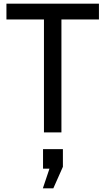

<svg xmlns="http://www.w3.org/2000/svg" viewBox="-20 -720 573 1044"><path d="M219 -614H15V-700H518V-614H314V0H219ZM213 304 249 197H214V91H322V187L270 304Z"/></svg>

Font: Cabin
Style: Regular
Weight: 400
Designer: Pablo Impallari
Foundry: Pablo Impallari. http://www.impallari.com Igino Marini. http://www.ikern.com
Version: Version 2.200